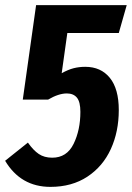

<svg xmlns="http://www.w3.org/2000/svg" viewBox="-37 -713 515 750"><path d="M-17 -85 72 -156Q93 -126 114.5 -111.5Q136 -97 167 -97Q224 -97 250.5 -151Q277 -205 277 -276Q277 -315 263.5 -331.5Q250 -348 224 -348Q192 -348 151 -324H52L104 -693H458L427 -584H226L204 -427Q229 -441 250.5 -446.5Q272 -452 296 -452Q357 -452 392 -409Q427 -366 427 -283Q427 -199 396 -131Q365 -63 304.5 -23Q244 17 160 17Q44 17 -17 -85Z"/></svg>

Font: Fira Sans Extra Condensed
Style: Bold Italic
Weight: 700
Width: 3
Italic angle: -8°
Designer: Carrois Corporate & Edenspiekermann AG
Foundry: Carrois Corporate GbR & Edenspiekermann AG
Version: Version 4.203